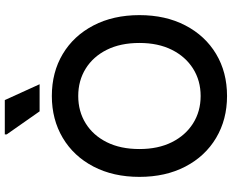

<svg xmlns="http://www.w3.org/2000/svg" viewBox="-103 -848 966 800"><g transform="rotate(-90 380.0 -448.0)"><path d="M380 15Q282 15 205.5 -30.5Q129 -76 86 -158.5Q43 -241 43 -350Q43 -459 86 -541.5Q129 -624 205.5 -669.5Q282 -715 380 -715Q479 -715 555 -669.5Q631 -624 674 -541.5Q717 -459 717 -350Q717 -241 674 -158.5Q631 -76 555 -30.5Q479 15 380 15ZM380 -95Q444 -95 494 -126.5Q544 -158 572.5 -215Q601 -272 601 -350Q601 -429 572.5 -486Q544 -543 494 -574Q444 -605 380 -605Q316 -605 266 -574Q216 -543 187.5 -486Q159 -429 159 -350Q159 -272 187.5 -215Q216 -158 266 -126.5Q316 -95 380 -95ZM429 -766H316L220 -903V-911H363Z"/></g></svg>

Font: Fustat
Style: Bold
Weight: 700
Designer: Mohamed Gaber, Khaled Hosny, Laura Garcia Mut
Foundry: Kief Type Foundry, Alif Type Foundry, Hard Type Foundry
Version: Version 1.007